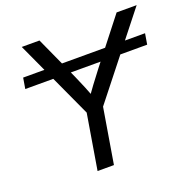

<svg xmlns="http://www.w3.org/2000/svg" viewBox="-129 -854 971 980"><g transform="rotate(-20 357.0 -364.0)"><path d="M705.6 -578.1 695.8 -519.5H33.7L43.5 -578.1ZM237.3 0 287.1 -299.3 90.3 -727.5H186.5L293.5 -492.2Q309.6 -456.1 324 -420.9Q338.4 -385.7 352.1 -346.2H314.5Q341.3 -385.7 367.4 -421.1Q393.6 -456.5 421.4 -492.2L605.5 -727.5H714.4L376 -299.3L326.2 0Z"/></g></svg>

Font: Inter 28pt
Style: Italic
Weight: 400
Italic angle: -9.3988°
Designer: Rasmus Andersson
Foundry: rsms
Version: Version 4.001;git-66647c0bb